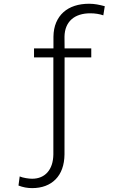

<svg xmlns="http://www.w3.org/2000/svg" viewBox="-20 -785 640 1019"><path d="M464.4 -480.5H322.8L322.3 34.7Q321.8 77.1 309.8 110.4Q297.9 143.6 275.4 166.5Q252.9 189.5 221.4 201.4Q189.9 213.4 150.4 213.4Q112.8 213.4 78.1 199.7L84.5 151.4Q90.8 154.3 99.6 156.5Q108.4 158.7 117.7 160.4Q127 162.1 135.5 162.8Q144 163.6 150.4 163.6Q176.3 163.6 197 154.8Q217.8 146 232.4 129.2Q247.1 112.3 254.9 88.6Q262.7 64.9 263.2 34.7V-480.5H160.6V-528.3H263.7V-590.3Q264.2 -632.8 278.1 -665.5Q292 -698.2 316.9 -720.5Q341.8 -742.7 376.2 -753.9Q410.6 -765.1 452.6 -765.1Q474.1 -765.1 494.6 -761.5Q515.1 -757.8 536.1 -752L528.3 -703.6Q497.1 -714.4 458.5 -714.4Q427.7 -714.4 402.6 -706.3Q377.4 -698.2 359.9 -682.6Q342.3 -667 332.5 -643.8Q322.8 -620.6 322.3 -590.3L322.8 -528.3H464.4Z"/></svg>

Font: Roboto Mono Light
Style: Regular
Weight: 300
Designer: Google
Version: Version 2.000985; 2015; ttfautohint (v1.3)